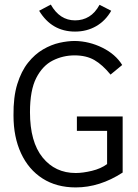

<svg xmlns="http://www.w3.org/2000/svg" viewBox="-20 -809 603 839"><path d="M311 10Q227 10 166 -29Q105 -68 72 -139Q39 -210 39 -304Q38 -385 55.5 -441.5Q73 -498 102.5 -535Q132 -572 168 -593Q204 -614 240 -622Q276 -630 307 -630Q370 -629 427.5 -600.5Q485 -572 514 -525L463 -483Q428 -526 392.5 -546.5Q357 -567 306 -567Q255 -567 210.5 -544.5Q166 -522 138.5 -468.5Q111 -415 111 -319Q111 -189 166 -121Q221 -53 311 -53Q342 -53 381.5 -62.5Q421 -72 448 -92V-237H316V-300H516V-55Q416 10 311 10ZM415 -788 466 -762Q441 -718 400 -694.5Q359 -671 308 -671Q206 -671 151 -762L202 -789Q241 -720 308 -720Q342 -720 369 -736.5Q396 -753 415 -788Z"/></svg>

Font: Inconsolata SemiExpanded
Style: Regular
Weight: 400
Width: 6
Monospace: yes
Designer: Raph Levien, Cyreal, Brenton Simpson
Foundry: Raph Levien, Cyreal, Google
Version: Version 3.100; ttfautohint (v1.8.4.7-5d5b)